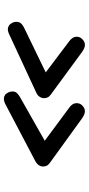

<svg xmlns="http://www.w3.org/2000/svg" viewBox="241 -807 450 972"><g transform="rotate(90 466.0 -321.0)"><path d="M152.5 -142Q134 -133.5 121.5 -136.5Q109 -139.5 102 -148.2Q95 -157 92 -167Q88.5 -182.5 93.8 -195.2Q99 -208 126.5 -221L346.5 -327.5L190 -445.5Q168.5 -461 166.2 -479.8Q164 -498.5 177.5 -512Q190 -525 205.5 -526Q221 -527 243 -511.5L459 -353Q470 -345 473.5 -336.2Q477 -327.5 477 -319Q477 -307.5 470 -296.8Q463 -286 451 -280.5ZM505 -122Q486 -113.5 473.5 -116.2Q461 -119 454 -128.2Q447 -137.5 444.5 -147.5Q441 -163 446.2 -174.8Q451.5 -186.5 479 -201.5L692.5 -322.5L526.5 -445.5Q504.5 -460.5 502.5 -479.5Q500.5 -498.5 513.5 -512Q526.5 -525 542 -525.8Q557.5 -526.5 579 -511.5L805 -348Q816 -340 819.5 -331.2Q823 -322.5 823 -314Q823 -302.5 816 -292.2Q809 -282 797 -275.5Z"/></g></svg>

Font: Edu AU VIC WA NT Pre Medium
Style: Regular
Weight: 500
Designer: Tina and Corey Anderson, Eben Sorkin, Mirko Velimirovic
Foundry: Google for Education
Version: Version 1.001